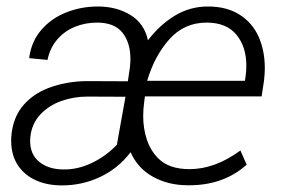

<svg xmlns="http://www.w3.org/2000/svg" viewBox="-20 -558 860 588"><path d="M735.4 -53.7Q662.6 11.7 551.8 9.3Q494.6 8.8 448.2 -16.8Q401.9 -42.5 379.9 -91.8Q342.3 -42.5 287.4 -16.4Q232.4 9.8 169.4 9.8Q124 9.8 88.9 -6.3Q53.7 -22.5 33.9 -53.2Q14.2 -84 14.2 -127.4Q14.2 -135.3 14.6 -139.6Q19 -198.7 52.7 -237.1Q86.4 -275.4 141.1 -293Q192.4 -309.6 248 -309.6L371.6 -309.1L377.9 -352.1Q379.4 -365.2 379.4 -377.4Q379.4 -427.7 354.7 -458.3Q330.1 -488.8 277.3 -488.8Q240.7 -488.8 208.7 -475.6Q176.8 -462.4 154.8 -436.5Q132.8 -410.6 125.5 -374.5L69.3 -379.9Q75.7 -430.7 106.4 -466.3Q137.2 -502 182.9 -520Q228.5 -538.1 279.8 -538.1Q336.9 -538.1 379.4 -512.2Q421.9 -486.3 433.1 -434.6Q469.7 -482.4 515.9 -510.3Q562 -538.1 616.7 -538.1Q674.3 -538.1 713.6 -513.2Q752.9 -488.3 772 -445.6Q791 -402.8 791 -349.1Q791 -332.5 788.6 -311.5L781.2 -262.7H423.8L421.9 -248.5Q418.5 -222.2 418.5 -203.6Q418.5 -163.6 429.9 -129.9Q441.4 -96.2 464.8 -72.8Q497.6 -40 560.1 -40Q638.7 -40 716.3 -97.2ZM430.7 -310.5H730L732.4 -326.7Q734.4 -340.3 734.4 -356.9Q734.4 -415 703.9 -451.9Q673.3 -488.8 612.8 -488.8Q543.9 -488.8 498.3 -437.3Q452.6 -385.7 430.7 -310.5ZM337.9 -114.7 364.3 -261.7 247.6 -262.2Q206.1 -262.2 168 -248.8Q129.9 -235.4 103.5 -207.3Q77.1 -179.2 72.8 -137.7Q72.3 -133.8 72.3 -126Q72.3 -85 100.3 -62.3Q128.4 -39.6 172.9 -39.1Q217.8 -38.1 261.5 -59.1Q305.2 -80.1 337.9 -114.7Z"/></svg>

Font: Mardoto Light
Style: Italic
Weight: 300
Italic angle: -12°
Designer: Christian Robertson, Vahan Hovhannisyan
Foundry: Google
Version: Version 1.000